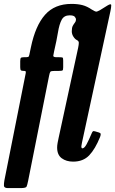

<svg xmlns="http://www.w3.org/2000/svg" viewBox="-54 -813 589 983"><path d="M511.5 -756.5 370.5 -105Q369 -98.5 365.8 -83.2Q362.5 -68 362.5 -64.5Q362.5 -53.5 367.5 -53.5Q378 -53.5 389.2 -74.2Q400.5 -95 415 -129.5Q418.5 -138 421.5 -140.5Q424.5 -143 433 -140.5L453 -134.5Q461 -132 461.5 -126.8Q462 -121.5 458.5 -112Q433.5 -50 402.8 -17.8Q372 14.5 320.5 14.5Q285.5 14.5 262 -2.8Q238.5 -20 238.5 -58Q238.5 -67.5 241 -81.8Q243.5 -96 246 -106.5L346 -568Q349.5 -584.5 349.5 -593.8Q349.5 -603 339.5 -608Q330.5 -612 322 -625Q313.5 -638 313.5 -653Q313.5 -671.5 318.8 -681Q324 -690.5 329.5 -697.2Q335 -704 335 -712.5Q335 -720.5 328.5 -727.5Q322 -734.5 302.5 -734.5Q274 -734.5 261.8 -711.8Q249.5 -689 242.8 -647.5Q236 -606 223 -550Q220 -536.5 218.8 -528.2Q217.5 -520 236.5 -520H249.5Q263.5 -520 266.5 -518.2Q269.5 -516.5 269.5 -502.5V-469Q269.5 -455 266.2 -452.5Q263 -450 247.5 -450H227Q207.5 -450 204 -445.8Q200.5 -441.5 197.5 -426L90 113Q85.5 135 82 142.5Q78.5 150 51 150H-13Q-33 150 -33.8 138.2Q-34.5 126.5 -31.5 110.5L75.5 -427Q78 -437.5 78.2 -443.8Q78.5 -450 70 -450H68Q56.5 -450 53 -453.2Q49.5 -456.5 49.5 -469.5V-499Q49.5 -513.5 53 -516.8Q56.5 -520 68 -520H79Q91.5 -520 93.8 -524.8Q96 -529.5 99 -546L104.5 -572Q127.5 -682 176.8 -737.5Q226 -793 312 -793Q344 -793 368 -786.8Q392 -780.5 416 -764Q431.5 -754.5 437.2 -753.5Q443 -752.5 459.5 -762L496.5 -785Q515.5 -796.5 515.5 -785.8Q515.5 -775 511.5 -756.5Z"/></svg>

Font: Besley* Condensed Semi
Style: Italic
Weight: 600
Width: 3
Italic angle: -13°
Designer: Owen Earl
Foundry: indestructible type*
Version: Version 3.000; ttfautohint (v1.8.3)